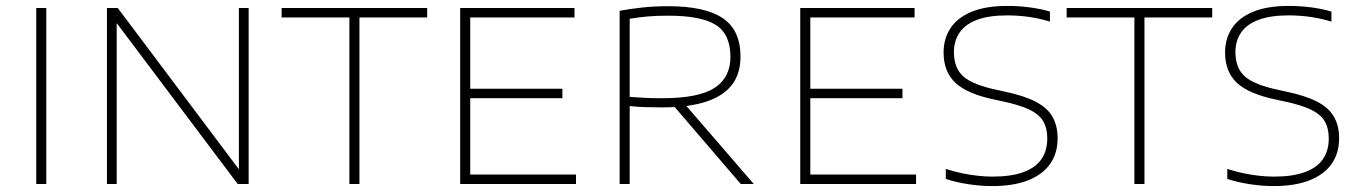

<svg xmlns="http://www.w3.org/2000/svg" viewBox="-20 -622 4594 649"><path d="M102.5 0V-595H136.5V0Z M341.5 0V-595H378L799 -34.5H787.5V-595H820.5V0H783.5L362 -560.5H374.5V0Z M1161 0V-563H932V-595H1424V-563H1195V0Z M1535.5 0V-595H1922V-563H1569.5V-32H1927V0ZM1557 -290V-322H1881V-290Z M2074.5 0V-585.5Q2109 -592 2150 -596.5Q2191 -601 2239 -601Q2363.5 -601 2423.2 -560.5Q2483 -520 2483 -431.5Q2483.5 -374 2454.5 -335.8Q2425.5 -297.5 2366.5 -278.2Q2307.5 -259 2218.5 -259Q2188 -259 2162 -259.8Q2136 -260.5 2108.5 -263.5V0ZM2484 0 2241 -283H2283.5L2528 0ZM2218.5 -290Q2342 -290 2395.5 -325Q2449 -360 2449 -429.5Q2449 -506.5 2399.5 -537.8Q2350 -569 2238.5 -569Q2197.5 -569 2167.8 -566.2Q2138 -563.5 2108.5 -558.5V-294.5Q2139.5 -292.5 2161.5 -291.2Q2183.5 -290 2218.5 -290Z M2685 0V-595H3071.5V-563H2719V-32H3076.5V0ZM2706.5 -290V-322H3030.5V-290Z M3333.5 7Q3297 7 3255.8 1Q3214.5 -5 3177 -17V-51Q3205 -42 3232.5 -36.2Q3260 -30.5 3285.8 -27.8Q3311.5 -25 3335 -25Q3397.5 -25 3438.8 -40Q3480 -55 3500 -83.8Q3520 -112.5 3520 -154Q3520 -189 3506 -212.5Q3492 -236 3459 -251.8Q3426 -267.5 3368.5 -279.5L3345.5 -284.5Q3250 -304 3209.8 -341.8Q3169.5 -379.5 3169.5 -444.5Q3169.5 -491.5 3193 -527Q3216.5 -562.5 3264.2 -582.2Q3312 -602 3385 -602Q3422.5 -602 3459.5 -597.2Q3496.5 -592.5 3529 -583V-549Q3493 -560 3456.8 -565Q3420.5 -570 3384.5 -570Q3323 -570 3283.2 -555.2Q3243.5 -540.5 3224 -512.5Q3204.5 -484.5 3204.5 -445.5Q3204.5 -392 3236.5 -363.5Q3268.5 -335 3352.5 -317.5L3375.5 -312.5Q3442 -298.5 3481.2 -278Q3520.5 -257.5 3537.8 -227Q3555 -196.5 3555 -154.5Q3555 -104.5 3530 -68.5Q3505 -32.5 3455.8 -12.8Q3406.5 7 3333.5 7Z M3814.5 0V-563H3585.5V-595H4077.5V-563H3848.5V0Z M4285 7Q4248.5 7 4207.2 1Q4166 -5 4128.5 -17V-51Q4156.5 -42 4184 -36.2Q4211.5 -30.5 4237.2 -27.8Q4263 -25 4286.5 -25Q4349 -25 4390.2 -40Q4431.5 -55 4451.5 -83.8Q4471.5 -112.5 4471.5 -154Q4471.5 -189 4457.5 -212.5Q4443.5 -236 4410.5 -251.8Q4377.5 -267.5 4320 -279.5L4297 -284.5Q4201.5 -304 4161.2 -341.8Q4121 -379.5 4121 -444.5Q4121 -491.5 4144.5 -527Q4168 -562.5 4215.8 -582.2Q4263.5 -602 4336.5 -602Q4374 -602 4411 -597.2Q4448 -592.5 4480.5 -583V-549Q4444.5 -560 4408.2 -565Q4372 -570 4336 -570Q4274.5 -570 4234.8 -555.2Q4195 -540.5 4175.5 -512.5Q4156 -484.5 4156 -445.5Q4156 -392 4188 -363.5Q4220 -335 4304 -317.5L4327 -312.5Q4393.5 -298.5 4432.8 -278Q4472 -257.5 4489.2 -227Q4506.5 -196.5 4506.5 -154.5Q4506.5 -104.5 4481.5 -68.5Q4456.5 -32.5 4407.2 -12.8Q4358 7 4285 7Z"/></svg>

Font: Encode Sans SC SemiExpanded Thin
Style: Regular
Weight: 250
Width: 6
Designer: Multiple Designers
Foundry: Impallari Type
Version: Version 3.002